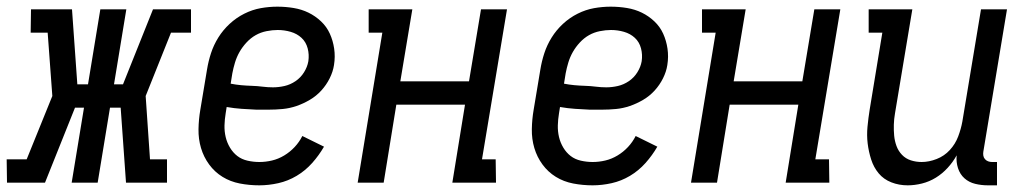

<svg xmlns="http://www.w3.org/2000/svg" viewBox="-60 -548 3080 576"><path d="M-39 0 -40 -70H20L97 -260L83 -450H32L33 -520H156L172 -295H204L241 -520H319L282 -295H309L399 -520H513V-450H453L377 -260L390 -70H441V0H318L302 -225H270L233 0H155L192 -225H165L75 0Z M718 8Q688 8 659.5 2.5Q631 -3 607.5 -17.5Q584 -32 567.5 -54.5Q551 -77 543 -104Q535 -131 535.5 -160.5Q536 -190 541 -219L561 -339Q565 -364 573 -388.5Q581 -413 595 -435.5Q609 -458 629 -476.5Q649 -495 673 -507Q697 -519 722 -523.5Q747 -528 772 -528Q797 -528 821 -524Q845 -520 865.5 -510Q886 -500 903 -484Q920 -468 929.5 -447Q939 -426 942.5 -402Q946 -378 942 -353Q939 -333 929 -313Q919 -293 904 -276.5Q889 -260 869.5 -248.5Q850 -237 829.5 -230Q809 -223 788 -221Q767 -219 746 -219H709Q687 -220 665 -221.5Q643 -223 620 -227L617 -208Q614 -190 613.5 -172Q613 -154 617 -137Q621 -120 630 -105Q639 -90 652 -80Q665 -70 682.5 -66Q700 -62 718 -62Q737 -62 756 -66.5Q775 -71 792.5 -81.5Q810 -92 824 -107Q838 -122 847 -140L912 -108Q897 -82 876.5 -59Q856 -36 830 -20.5Q804 -5 775 1.5Q746 8 718 8ZM759 -286Q776 -286 793.5 -290Q811 -294 826.5 -304.5Q842 -315 852 -331Q862 -347 865 -364Q868 -384 863 -403Q858 -422 844.5 -434.5Q831 -447 812 -452.5Q793 -458 773 -458Q757 -458 739.5 -454.5Q722 -451 707 -442.5Q692 -434 679.5 -420.5Q667 -407 658.5 -392Q650 -377 645 -360.5Q640 -344 637 -328L632 -297Q647 -294 663 -292.5Q679 -291 695.5 -290.5Q712 -290 727.5 -288Q743 -286 759 -286Z M1013 0 1087 -450H1046V-520H1177L1141 -304H1347L1383 -520H1461L1386 -70H1427L1428 0H1297L1335 -234H1129L1091 0Z M1718 8Q1688 8 1659.5 2.5Q1631 -3 1607.5 -17.5Q1584 -32 1567.5 -54.5Q1551 -77 1543 -104Q1535 -131 1535.5 -160.5Q1536 -190 1541 -219L1561 -339Q1565 -364 1573 -388.5Q1581 -413 1595 -435.5Q1609 -458 1629 -476.5Q1649 -495 1673 -507Q1697 -519 1722 -523.5Q1747 -528 1772 -528Q1797 -528 1821 -524Q1845 -520 1865.5 -510Q1886 -500 1903 -484Q1920 -468 1929.5 -447Q1939 -426 1942.5 -402Q1946 -378 1942 -353Q1939 -333 1929 -313Q1919 -293 1904 -276.5Q1889 -260 1869.5 -248.5Q1850 -237 1829.5 -230Q1809 -223 1788 -221Q1767 -219 1746 -219H1709Q1687 -220 1665 -221.5Q1643 -223 1620 -227L1617 -208Q1614 -190 1613.5 -172Q1613 -154 1617 -137Q1621 -120 1630 -105Q1639 -90 1652 -80Q1665 -70 1682.5 -66Q1700 -62 1718 -62Q1737 -62 1756 -66.5Q1775 -71 1792.5 -81.5Q1810 -92 1824 -107Q1838 -122 1847 -140L1912 -108Q1897 -82 1876.5 -59Q1856 -36 1830 -20.5Q1804 -5 1775 1.5Q1746 8 1718 8ZM1759 -286Q1776 -286 1793.5 -290Q1811 -294 1826.5 -304.5Q1842 -315 1852 -331Q1862 -347 1865 -364Q1868 -384 1863 -403Q1858 -422 1844.5 -434.5Q1831 -447 1812 -452.5Q1793 -458 1773 -458Q1757 -458 1739.5 -454.5Q1722 -451 1707 -442.5Q1692 -434 1679.5 -420.5Q1667 -407 1658.5 -392Q1650 -377 1645 -360.5Q1640 -344 1637 -328L1632 -297Q1647 -294 1663 -292.5Q1679 -291 1695.5 -290.5Q1712 -290 1727.5 -288Q1743 -286 1759 -286Z M2013 0 2087 -450H2046V-520H2177L2141 -304H2347L2383 -520H2461L2386 -70H2427L2428 0H2297L2335 -234H2129L2091 0Z M2663 8Q2637 8 2614 -1Q2591 -10 2576 -28Q2561 -46 2553.5 -69.5Q2546 -93 2543 -117.5Q2540 -142 2542.5 -168Q2545 -194 2549 -219L2587 -450H2546V-520H2677L2625 -208Q2622 -191 2621.5 -174Q2621 -157 2622.5 -141Q2624 -125 2629.5 -110Q2635 -95 2646 -83.5Q2657 -72 2672.5 -67Q2688 -62 2705 -62Q2727 -62 2750 -71Q2773 -80 2789.5 -98Q2806 -116 2814.5 -138.5Q2823 -161 2827 -183L2883 -520H2961L2890 -93Q2889 -87 2890 -81Q2891 -75 2895 -70.5Q2899 -66 2904.5 -64Q2910 -62 2916 -62H2931V8H2904Q2884 8 2865.5 3.5Q2847 -1 2833.5 -13Q2820 -25 2814 -43.5Q2808 -62 2810 -82Q2799 -62 2783 -44.5Q2767 -27 2747.5 -15Q2728 -3 2706 2.5Q2684 8 2663 8Z"/></svg>

Font: Iosevka Curly Slab
Style: Italic
Weight: 400
Italic angle: -9°
Monospace: yes
Designer: Belleve Invis
Foundry: Belleve Invis
Version: Version 22.1.2; ttfautohint (v1.8.4)